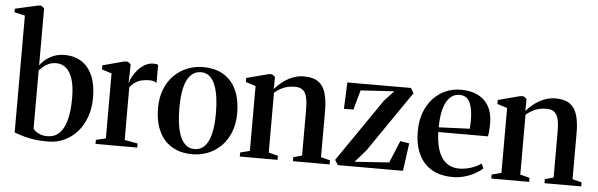

<svg xmlns="http://www.w3.org/2000/svg" viewBox="-57 -994 3680 1182"><g transform="rotate(5 1783.0 -403.0)"><path d="M-6 -764V-786L139 -818.5H156L173.5 -804V-451.5Q182 -465.5 202.8 -483.8Q223.5 -502 254.5 -515.5Q285.5 -529 324 -529Q386 -529 430 -500.5Q474 -472 497.8 -417Q521.5 -362 521.5 -283Q521.5 -216.5 502 -162.2Q482.5 -108 447.8 -69.2Q413 -30.5 367.2 -9.8Q321.5 11 269 11Q208.5 11 164.5 2.8Q120.5 -5.5 94 -15Q67.5 -24.5 59.5 -27V-749ZM279 -474Q252 -474 231.2 -464.8Q210.5 -455.5 196.2 -443Q182 -430.5 173.5 -421V-60.5Q182.5 -45.5 206.5 -33.5Q230.5 -21.5 262 -21.5Q305.5 -21.5 334.5 -49.2Q363.5 -77 378.5 -131.8Q393.5 -186.5 393.5 -267Q393.5 -342 378.2 -387.5Q363 -433 337 -453.5Q311 -474 279 -474Z M561.5 0V-25L622 -39.5V-441L561 -460.5V-485.5L695 -521.5H716L734 -507.5V-477L731.5 -390L734 -394.5Q736.5 -409.5 748 -431Q759.5 -452.5 778 -473.8Q796.5 -495 821 -509.2Q845.5 -523.5 874 -523.5Q885 -523.5 891.8 -522.2Q898.5 -521 903 -519V-407Q897.5 -411 886.2 -415.2Q875 -419.5 858.5 -419.5Q832.5 -419.5 810.2 -414Q788 -408.5 769.8 -396.2Q751.5 -384 738 -364L738.5 -40L819.5 -25V0Z M925.5 -251.5Q925.5 -320.5 946.8 -372.5Q968 -424.5 1004.2 -459.2Q1040.5 -494 1085.8 -511.5Q1131 -529 1179 -529Q1259 -529 1311.2 -495.2Q1363.5 -461.5 1388.8 -402.5Q1414 -343.5 1414 -266Q1414 -197 1392.8 -145Q1371.5 -93 1335.8 -58.2Q1300 -23.5 1254.8 -6Q1209.5 11.5 1161.5 11.5Q1102.5 11.5 1058 -7.8Q1013.5 -27 984.2 -62.2Q955 -97.5 940.2 -145.8Q925.5 -194 925.5 -251.5ZM1170.5 -21.5Q1207.5 -21.5 1232.5 -46.8Q1257.5 -72 1270.5 -123.5Q1283.5 -175 1283.5 -253Q1283.5 -302.5 1277.8 -346.5Q1272 -390.5 1259 -424.2Q1246 -458 1224.2 -477.2Q1202.5 -496.5 1171 -496.5Q1133.5 -496.5 1108 -471.2Q1082.5 -446 1069.5 -394.8Q1056.5 -343.5 1056.5 -264.5Q1056.5 -215 1062.2 -171Q1068 -127 1081.5 -93.2Q1095 -59.5 1116.8 -40.5Q1138.5 -21.5 1170.5 -21.5Z M1512 -40V-441L1450.5 -460.5V-485.5L1588 -521.5H1608L1626 -507.5V-468L1625 -432.5Q1643.5 -454.5 1670.8 -476Q1698 -497.5 1732 -511.8Q1766 -526 1804.5 -526Q1860.5 -526 1892.5 -503.5Q1924.5 -481 1938 -436.2Q1951.5 -391.5 1951.5 -325.5V-39.5L2008.5 -25V0H1781.5V-25L1834.5 -39.5V-323.5Q1834.5 -366 1828.2 -396Q1822 -426 1804.8 -441.8Q1787.5 -457.5 1754.5 -457.5Q1726.5 -457.5 1704.5 -451.5Q1682.5 -445.5 1664 -434.8Q1645.5 -424 1628.5 -410V-40L1686.5 -25V0H1453V-25Z M2365.5 -483 2158.5 -470.5 2124.5 -349 2066 -348.5 2073 -512 2466 -512.5 2484.5 -481.5 2225.5 -104.5 2159.5 -29.5 2372.5 -44 2429 -180.5 2485 -171.5 2461.5 0H2059L2039.5 -31L2307.5 -420.5Z M2770.5 11.5Q2691 11.5 2637.8 -20.5Q2584.5 -52.5 2557.8 -111.2Q2531 -170 2531 -249.5Q2531 -315.5 2550.2 -367Q2569.5 -418.5 2603.2 -454.8Q2637 -491 2680.8 -509.8Q2724.5 -528.5 2773.5 -528.5Q2864.5 -528.5 2916.8 -480.8Q2969 -433 2970.5 -342Q2970.5 -310.5 2968.8 -290.2Q2967 -270 2964 -257H2657.5Q2658.5 -209.5 2667.5 -170.5Q2676.5 -131.5 2694.5 -103Q2712.5 -74.5 2740 -59.2Q2767.5 -44 2805.5 -44Q2842.5 -44 2880.2 -56.8Q2918 -69.5 2940 -87L2953.5 -58.5Q2937 -42 2908.5 -25.8Q2880 -9.5 2844.2 1Q2808.5 11.5 2770.5 11.5ZM2657.5 -286 2849 -294Q2850 -307 2850.2 -319.5Q2850.5 -332 2851 -345Q2851 -417 2832.2 -456.5Q2813.5 -496 2767.5 -496Q2741.5 -496 2721 -481.8Q2700.5 -467.5 2686.2 -440.5Q2672 -413.5 2664.8 -374.5Q2657.5 -335.5 2657.5 -286Z M3066.5 -40V-441L3005 -460.5V-485.5L3142.5 -521.5H3162.5L3180.5 -507.5V-468L3179.5 -432.5Q3198 -454.5 3225.2 -476Q3252.5 -497.5 3286.5 -511.8Q3320.5 -526 3359 -526Q3415 -526 3447 -503.5Q3479 -481 3492.5 -436.2Q3506 -391.5 3506 -325.5V-39.5L3563 -25V0H3336V-25L3389 -39.5V-323.5Q3389 -366 3382.8 -396Q3376.5 -426 3359.2 -441.8Q3342 -457.5 3309 -457.5Q3281 -457.5 3259 -451.5Q3237 -445.5 3218.5 -434.8Q3200 -424 3183 -410V-40L3241 -25V0H3007.5V-25Z"/></g></svg>

Font: Merriweather 120pt SemiBold
Style: Regular
Weight: 600
Version: Version 2.100